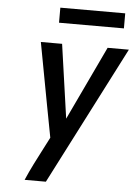

<svg xmlns="http://www.w3.org/2000/svg" viewBox="-61 -971 722 1017"><g transform="rotate(5 300.0 -462.5)"><path d="M222 0H109Q128 -44 149.5 -87Q171 -130 193 -172L225 -234L193 -403L131 -735H244L300 -342L486 -735H599ZM218 -845V-925H563V-845Z"/></g></svg>

Font: Iosevka SmBd Ex Obl
Style: Regular
Weight: 600
Width: 7
Italic angle: -9°
Monospace: yes
Designer: Belleve Invis
Foundry: Belleve Invis
Version: Version 32.5.0; ttfautohint (v1.8.4)